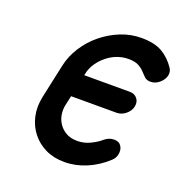

<svg xmlns="http://www.w3.org/2000/svg" viewBox="-105 -651 715 745"><g transform="rotate(20 252.0 -278.5)"><path d="M352 -134Q370 -149 391 -149Q412 -149 421 -134.5Q430 -120 426 -101Q423 -84 409 -72Q372 -38 328 -19.5Q284 -1 238 -1Q194 -1 160 -17.5Q126 -34 103.5 -62.5Q81 -91 72.5 -128.5Q64 -166 73 -209L103 -348Q112 -391 136.5 -429Q161 -467 195.5 -495Q230 -523 271 -539.5Q312 -556 356 -556Q410 -556 442 -537.5Q474 -519 497 -485Q506 -472 503 -455Q499 -437 482.5 -422.5Q466 -408 446 -408Q430 -408 421 -416.5Q412 -425 402.5 -435.5Q393 -446 378 -454Q363 -462 336 -462Q313 -462 291 -454Q269 -446 249.5 -430.5Q230 -415 216 -394.5Q202 -374 197 -348L196 -344H384Q404 -344 415 -330.5Q426 -317 422 -297Q418 -278 401 -264Q384 -250 364 -250H176L167 -209Q163 -189 166.5 -169Q170 -149 181.5 -132.5Q193 -116 211.5 -105.5Q230 -95 258 -95Q286 -95 312 -108Q338 -121 352 -134Z"/></g></svg>

Font: VDS
Style: Italic
Weight: 400
Designer: artmaker
Foundry: artmaker
Version: Version 1.000 2009 initial release